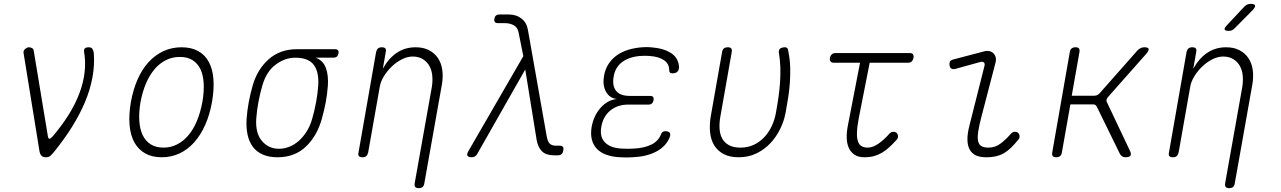

<svg xmlns="http://www.w3.org/2000/svg" viewBox="-20 -805 6640 995"><path d="M185 -19 102 -531Q101 -537 103.5 -542.5Q106 -548 110.5 -551.5Q115 -555 120 -557.5Q125 -560 129 -560Q139 -560 146.5 -555.5Q154 -551 155 -541L228 -100Q230 -87 235.5 -86Q241 -85 252 -97Q299 -152 334 -207.5Q369 -263 390.5 -319Q412 -375 418.5 -430.5Q425 -486 415 -541Q415 -546 416.5 -549.5Q418 -553 421.5 -555.5Q425 -558 429.5 -559Q434 -560 439 -560Q454 -560 459 -551.5Q464 -543 466 -531Q471 -468 459 -403.5Q447 -339 420 -275Q393 -211 352.5 -146.5Q312 -82 261 -19Q250 -6 241.5 2Q233 10 218 10Q203 10 195.5 2.5Q188 -5 185 -19Z M818 10Q768 10 732.5 -10Q697 -30 676.5 -67Q656 -104 651.5 -156.5Q647 -209 658 -275Q670 -341 693 -393.5Q716 -446 750 -483Q784 -520 827 -540Q870 -560 921 -560Q972 -560 1007.5 -540Q1043 -520 1062.5 -483.5Q1082 -447 1086 -395Q1090 -343 1079 -278Q1067 -211 1043.5 -158Q1020 -105 986.5 -67.5Q953 -30 910.5 -10Q868 10 818 10ZM827 -40Q865 -40 897.5 -56.5Q930 -73 956 -103.5Q982 -134 1000.5 -178.5Q1019 -223 1029 -278Q1038 -331 1035.5 -374Q1033 -417 1018.5 -447Q1004 -477 977.5 -493.5Q951 -510 912 -510Q873 -510 840 -493.5Q807 -477 781 -446.5Q755 -416 736.5 -372.5Q718 -329 708 -275Q699 -221 702 -177.5Q705 -134 720 -103.5Q735 -73 762 -56.5Q789 -40 827 -40Z M1708 -506H1616Q1654 -492 1668.5 -453.5Q1683 -415 1679 -360Q1676 -318 1668 -275Q1660 -232 1648 -190Q1623 -100 1565 -45Q1507 10 1418 10Q1374 10 1342 -4Q1310 -18 1290.5 -44Q1271 -70 1263 -107Q1255 -144 1258 -190Q1261 -232 1269 -275Q1277 -318 1289 -360Q1313 -445 1372 -497.5Q1431 -550 1518 -550H1716Q1727 -550 1731.5 -544.5Q1736 -539 1734 -528Q1732 -517 1725.5 -511.5Q1719 -506 1708 -506ZM1426 -34Q1453 -34 1479.5 -44.5Q1506 -55 1529 -75.5Q1552 -96 1570 -125Q1588 -154 1598 -190Q1610 -232 1618 -275Q1626 -318 1629 -360Q1634 -432 1606 -469Q1578 -506 1510 -506Q1457 -506 1408.5 -470Q1360 -434 1339 -360Q1327 -318 1319 -275Q1311 -232 1308 -190Q1303 -115 1337.5 -74.5Q1372 -34 1426 -34Z M1948 -355 1888 -15Q1885 -2 1878 4Q1871 10 1858 10Q1845 10 1840 4Q1835 -2 1838 -15L1929 -535Q1932 -548 1939 -554Q1946 -560 1959 -560Q1972 -560 1977 -554Q1982 -548 1979 -535L1964 -449Q1994 -503 2036.5 -531.5Q2079 -560 2134 -560Q2174 -560 2203 -545Q2232 -530 2249.5 -504Q2267 -478 2272 -443Q2277 -408 2270 -367L2179 145Q2177 158 2170 164Q2163 170 2150 170Q2137 170 2132 164Q2127 158 2129 145L2218 -355Q2223 -386 2220 -414.5Q2217 -443 2204.5 -464.5Q2192 -486 2170.5 -499Q2149 -512 2118 -512Q2091 -512 2062.5 -497.5Q2034 -483 2010 -460Q1986 -437 1969 -409Q1952 -381 1948 -355Z M2453 -7Q2449 1 2441.5 5.5Q2434 10 2425 10Q2407 10 2402.5 2Q2398 -6 2408 -23L2692 -514L2667 -639Q2662 -663 2642.5 -674Q2623 -685 2597 -685H2561Q2549 -685 2544.5 -691Q2540 -697 2542 -708Q2544 -719 2550.5 -724.5Q2557 -730 2569 -730H2616Q2656 -730 2683 -708.5Q2710 -687 2716 -649L2813 -100Q2818 -71 2829 -60.5Q2840 -50 2861 -50H2879Q2892 -50 2897 -44Q2902 -38 2899 -25Q2897 -12 2890 -6Q2883 0 2870 0H2852Q2810 0 2789 -20.5Q2768 -41 2761 -80L2702 -445Z M3499 -458Q3499 -450 3497 -444Q3495 -438 3490.5 -433.5Q3486 -429 3479.5 -427Q3473 -425 3464 -425Q3460 -425 3457 -426Q3454 -427 3452 -429Q3450 -431 3449 -434.5Q3448 -438 3448 -442Q3448 -475 3420.5 -493.5Q3393 -512 3345 -515Q3334 -516 3322 -516Q3310 -516 3299 -515Q3242 -511 3205 -484Q3168 -457 3160 -407Q3152 -361 3172.5 -334.5Q3193 -308 3244 -308H3349Q3360 -308 3364.5 -302.5Q3369 -297 3367 -286Q3365 -275 3358.5 -269Q3352 -263 3341 -263H3236Q3180 -263 3142.5 -232Q3105 -201 3096 -147Q3087 -95 3115.5 -66.5Q3144 -38 3201 -35Q3217 -34 3233.5 -34Q3250 -34 3266 -35Q3320 -38 3356 -56Q3392 -74 3405 -108Q3407 -113 3409 -116Q3411 -119 3413.5 -121Q3416 -123 3419.5 -124Q3423 -125 3427 -125Q3436 -125 3442 -123Q3448 -121 3451 -116.5Q3454 -112 3453.5 -106Q3453 -100 3450 -92Q3430 -45 3380 -19Q3330 7 3258 10Q3242 11 3225.5 11Q3209 11 3193 10Q3153 8 3122.5 -3Q3092 -14 3073 -34Q3054 -54 3047 -82.5Q3040 -111 3046 -147Q3057 -207 3093 -247Q3129 -287 3177 -292Q3139 -296 3120.5 -329.5Q3102 -363 3110 -411Q3116 -446 3133 -472.5Q3150 -499 3175.5 -517.5Q3201 -536 3234.5 -546.5Q3268 -557 3307 -560Q3318 -561 3330 -561Q3342 -561 3353 -560Q3419 -555 3457.5 -530Q3496 -505 3499 -458Z M3722 -535Q3724 -548 3731.5 -554Q3739 -560 3752 -560Q3765 -560 3769.5 -554Q3774 -548 3772 -535L3713 -200Q3707 -166 3709 -137Q3711 -108 3723 -86.5Q3735 -65 3758 -52.5Q3781 -40 3817 -40Q3857 -40 3888.5 -55.5Q3920 -71 3943 -96.5Q3966 -122 3980.5 -154Q3995 -186 4001 -220Q4009 -264 4014.5 -303Q4020 -342 4022.5 -379.5Q4025 -417 4024 -455Q4023 -493 4016 -535V-539Q4016 -541 4017 -543Q4019 -553 4028.5 -556.5Q4038 -560 4046 -560Q4053 -560 4056.5 -558Q4060 -556 4062 -552.5Q4064 -549 4064.5 -544.5Q4065 -540 4066 -535Q4074 -494 4075 -456Q4076 -418 4073.5 -379.5Q4071 -341 4065 -302Q4059 -263 4051 -220Q4043 -177 4022.5 -135.5Q4002 -94 3971 -61.5Q3940 -29 3899 -9.5Q3858 10 3808 10Q3762 10 3730.5 -6.5Q3699 -23 3681.5 -51.5Q3664 -80 3660 -118.5Q3656 -157 3663 -200Z M4696 -530Q4707 -530 4711.5 -523Q4716 -516 4714 -505Q4712 -494 4705 -487Q4698 -480 4687 -480H4487L4431 -196Q4422 -149 4421 -119Q4420 -89 4426.5 -71.5Q4433 -54 4446 -47Q4459 -40 4477 -40Q4503 -40 4532.5 -60.5Q4562 -81 4589 -112Q4597 -121 4607 -122Q4617 -123 4624 -118Q4632 -113 4633.5 -101Q4635 -89 4627 -81Q4607 -59 4588.5 -42Q4570 -25 4550.5 -13.5Q4531 -2 4509 4Q4487 10 4460 10Q4429 10 4409.5 -2.5Q4390 -15 4379.5 -37Q4369 -59 4368 -89Q4367 -119 4374 -155L4437 -480H4300Q4289 -480 4284 -487Q4279 -494 4281 -505Q4283 -516 4290.5 -523Q4298 -530 4309 -530Z M4931 -448Q4919 -445 4911 -449Q4903 -453 4901 -466Q4899 -479 4903.5 -486.5Q4908 -494 4921 -497L5077 -538Q5094 -543 5107 -540Q5120 -537 5128.5 -528.5Q5137 -520 5140 -507.5Q5143 -495 5139 -480L5065 -196Q5054 -154 5049.5 -124Q5045 -94 5048.5 -75.5Q5052 -57 5065 -48.5Q5078 -40 5103 -40Q5137 -40 5164.5 -60.5Q5192 -81 5219 -112Q5227 -121 5237 -122Q5247 -123 5254 -118Q5262 -113 5263.5 -101Q5265 -89 5257 -81Q5239 -59 5222 -42Q5205 -25 5186.5 -13.5Q5168 -2 5145 4Q5122 10 5090 10Q5059 10 5038 0.5Q5017 -9 5005.5 -29.5Q4994 -50 4993.5 -81Q4993 -112 5004 -155L5082 -464Q5085 -476 5078.5 -481.5Q5072 -487 5061 -484Z M5453 10Q5440 10 5435.5 4Q5431 -2 5433 -15L5524 -535Q5526 -548 5533.5 -554Q5541 -560 5554 -560Q5567 -560 5571.5 -554Q5576 -548 5574 -535L5534 -309H5651Q5659 -309 5665.5 -312Q5672 -315 5678 -321L5875 -544Q5883 -552 5891.5 -556Q5900 -560 5910 -560Q5930 -560 5932.5 -552Q5935 -544 5921 -527L5721 -301Q5716 -295 5714.5 -288.5Q5713 -282 5716 -276L5836 -23Q5844 -6 5838 2Q5832 10 5812 10Q5802 10 5795.5 5.5Q5789 1 5784 -7L5664 -252Q5661 -258 5656.5 -261Q5652 -264 5644 -264H5527L5483 -15Q5481 -2 5473.5 4Q5466 10 5453 10Z M6379 -659Q6371 -651 6364 -648Q6357 -645 6348 -645Q6329 -645 6326.5 -652Q6324 -659 6338 -674L6427 -769Q6435 -777 6442.5 -781Q6450 -785 6461 -785Q6481 -785 6484 -777Q6487 -769 6472 -753ZM6148 -355 6088 -15Q6085 -2 6078 4Q6071 10 6058 10Q6045 10 6040 4Q6035 -2 6038 -15L6129 -535Q6132 -548 6139 -554Q6146 -560 6159 -560Q6172 -560 6177 -554Q6182 -548 6179 -535L6164 -449Q6194 -503 6236.5 -531.5Q6279 -560 6334 -560Q6374 -560 6403 -545Q6432 -530 6449.5 -504Q6467 -478 6472 -443Q6477 -408 6470 -367L6379 145Q6377 158 6370 164Q6363 170 6350 170Q6337 170 6332 164Q6327 158 6329 145L6418 -355Q6423 -386 6420 -414.5Q6417 -443 6404.5 -464.5Q6392 -486 6370.5 -499Q6349 -512 6318 -512Q6291 -512 6262.5 -497.5Q6234 -483 6210 -460Q6186 -437 6169 -409Q6152 -381 6148 -355Z"/></svg>

Font: Maple Mono Thin
Style: Italic
Weight: 250
Italic angle: -10°
Monospace: yes
Designer: subframe7536
Version: Version 7.000